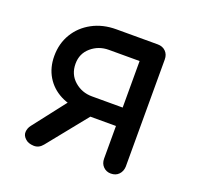

<svg xmlns="http://www.w3.org/2000/svg" viewBox="-102 -655 782 764"><g transform="rotate(20 289.0 -273.0)"><path d="M441 0Q422 0 409 -13Q396 -26 396 -47V-185H249V-197Q196 -197 155.5 -218Q115 -239 92.5 -276.5Q70 -314 70 -363Q70 -416 95 -457.5Q120 -499 164.5 -523Q209 -547 266 -547H441Q462 -547 475 -534Q488 -521 488 -500V-46Q487 -26 474.5 -13Q462 0 441 0ZM80 -11Q65 -24 66 -40Q67 -56 77 -69L205 -234H327L153 -18Q137 2 114.5 1Q92 0 80 -11ZM266 -263H396V-460H266Q223 -460 191.5 -433Q160 -406 160 -363Q160 -318 191.5 -290.5Q223 -263 266 -263Z"/></g></svg>

Font: Comfortaa SemiBold
Style: Regular
Weight: 600
Designer: Johan Aakerlund
Foundry: Johan Aakerlund
Version: Version 3.104; ttfautohint (v1.8.1.43-b0c9)